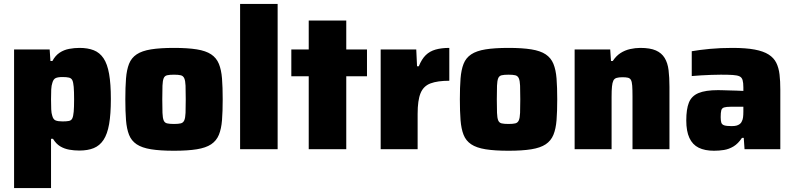

<svg xmlns="http://www.w3.org/2000/svg" viewBox="-20 -763 4063 982"><path d="M52 199V-510H234L238 -451H248Q263 -479 285 -493.5Q307 -508 333.5 -513Q360 -518 387 -518Q429 -518 459.5 -506Q490 -494 509.5 -465Q529 -436 538 -385Q547 -334 547 -257Q547 -179 538 -128Q529 -77 509.5 -47.5Q490 -18 459.5 -5.5Q429 7 386 7Q359 7 334 2.5Q309 -2 288 -14.5Q267 -27 251 -53H241V199ZM300 -142Q321 -142 333 -144.5Q345 -147 350 -158Q355 -169 357 -192Q359 -215 359 -255Q359 -295 357 -318.5Q355 -342 350 -352.5Q345 -363 333 -366Q321 -369 300 -369Q276 -369 264.5 -363.5Q253 -358 248 -340Q243 -326 242 -305.5Q241 -285 241 -255Q241 -224 242 -203.5Q243 -183 247 -172Q252 -152 264.5 -147Q277 -142 300 -142Z M870 8Q799 8 752.5 0.5Q706 -7 679 -25Q652 -43 640 -73.5Q628 -104 624.5 -148.5Q621 -193 621 -255Q621 -317 624.5 -361.5Q628 -406 640 -436.5Q652 -467 679 -485Q706 -503 752.5 -510.5Q799 -518 870 -518Q940 -518 986.5 -510.5Q1033 -503 1060 -485Q1087 -467 1099.5 -436.5Q1112 -406 1115.5 -361.5Q1119 -317 1119 -255Q1119 -193 1115.5 -148.5Q1112 -104 1099.5 -73.5Q1087 -43 1060 -25Q1033 -7 986.5 0.5Q940 8 870 8ZM870 -129Q892 -129 904.5 -132Q917 -135 922.5 -147.5Q928 -160 929 -186Q930 -212 930 -255Q930 -300 929 -325Q928 -350 922.5 -362.5Q917 -375 904.5 -378Q892 -381 870 -381Q847 -381 834.5 -378Q822 -375 817 -362.5Q812 -350 811 -325Q810 -300 810 -255Q810 -212 811 -186Q812 -160 817 -147.5Q822 -135 834.5 -132Q847 -129 870 -129Z M1208 0V-743H1400V0Z M1559 0V-373H1470V-510H1559V-658H1751V-510H1857V-373H1751V0Z M1927 0V-510H2109L2113 -424H2122Q2137 -461 2157.5 -481Q2178 -501 2208 -509.5Q2238 -518 2278 -518V-350Q2218 -350 2182 -336.5Q2146 -323 2131 -286.5Q2116 -250 2116 -181V0Z M2581 8Q2510 8 2463.5 0.5Q2417 -7 2390 -25Q2363 -43 2351 -73.5Q2339 -104 2335.5 -148.5Q2332 -193 2332 -255Q2332 -317 2335.5 -361.5Q2339 -406 2351 -436.5Q2363 -467 2390 -485Q2417 -503 2463.5 -510.5Q2510 -518 2581 -518Q2651 -518 2697.5 -510.5Q2744 -503 2771 -485Q2798 -467 2810.5 -436.5Q2823 -406 2826.5 -361.5Q2830 -317 2830 -255Q2830 -193 2826.5 -148.5Q2823 -104 2810.5 -73.5Q2798 -43 2771 -25Q2744 -7 2697.5 0.5Q2651 8 2581 8ZM2581 -129Q2603 -129 2615.5 -132Q2628 -135 2633.5 -147.5Q2639 -160 2640 -186Q2641 -212 2641 -255Q2641 -300 2640 -325Q2639 -350 2633.5 -362.5Q2628 -375 2615.5 -378Q2603 -381 2581 -381Q2558 -381 2545.5 -378Q2533 -375 2528 -362.5Q2523 -350 2522 -325Q2521 -300 2521 -255Q2521 -212 2522 -186Q2523 -160 2528 -147.5Q2533 -135 2545.5 -132Q2558 -129 2581 -129Z M2919 0V-510H3101L3105 -451H3114Q3131 -477 3153.5 -491.5Q3176 -506 3202.5 -512Q3229 -518 3255 -518Q3305 -518 3334.5 -505Q3364 -492 3379.5 -466.5Q3395 -441 3399.5 -404Q3404 -367 3404 -319V0H3215V-269Q3215 -305 3213.5 -325Q3212 -345 3207 -354Q3202 -363 3191.5 -365.5Q3181 -368 3164 -368Q3145 -368 3133.5 -364.5Q3122 -361 3117 -350.5Q3112 -340 3110 -320.5Q3108 -301 3108 -267V0Z M3632 8Q3585 8 3553.5 -7.5Q3522 -23 3506 -57.5Q3490 -92 3490 -147Q3490 -205 3503.5 -238.5Q3517 -272 3552.5 -287Q3588 -302 3653 -302Q3662 -302 3677 -301.5Q3692 -301 3710.5 -300.5Q3729 -300 3747.5 -299.5Q3766 -299 3782 -298V-316Q3782 -340 3778 -353.5Q3774 -367 3762.5 -372.5Q3751 -378 3728 -379.5Q3705 -381 3667 -381Q3644 -381 3617.5 -380Q3591 -379 3565 -377.5Q3539 -376 3518 -374V-501Q3558 -508 3611 -513Q3664 -518 3726 -518Q3795 -518 3840 -509.5Q3885 -501 3911.5 -484Q3938 -467 3950.5 -441.5Q3963 -416 3967 -382Q3971 -348 3971 -305V0H3788L3784 -58H3775Q3755 -28 3731.5 -14Q3708 0 3683 4Q3658 8 3632 8ZM3722 -118Q3737 -118 3746.5 -120.5Q3756 -123 3763.5 -128.5Q3771 -134 3774 -142Q3779 -151 3780.5 -163.5Q3782 -176 3782 -193V-217H3717Q3695 -217 3683.5 -213.5Q3672 -210 3669 -198.5Q3666 -187 3666 -164Q3666 -147 3669 -136.5Q3672 -126 3684 -122Q3696 -118 3722 -118Z"/></svg>

Font: Saira Thin ExtraBold
Style: Regular
Weight: 800
Version: Version 1.101